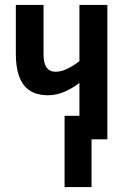

<svg xmlns="http://www.w3.org/2000/svg" viewBox="-20 -563 510 776"><path d="M414 -543V0H350V193H241V-95H301V-228Q270 -204 238 -191Q206 -178 174 -178Q108 -178 76 -219.5Q44 -261 44 -346V-543H156V-343Q156 -307 168.5 -290Q181 -273 204 -273Q227 -273 252 -285Q277 -297 301 -316V-543Z"/></svg>

Font: Noto Sans Display ExtraCondensed SemiBold
Style: Regular
Weight: 600
Width: 2
Designer: Monotype Design Team
Foundry: Monotype Imaging Inc.
Version: Version 2.003